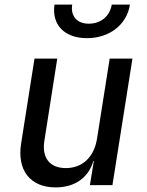

<svg xmlns="http://www.w3.org/2000/svg" viewBox="-20 -805 640 835"><path d="M358 -639C456 -639 532 -698 545 -785H466C458 -735 419 -702 366 -702C315 -702 286 -735 294 -785H217C204 -698 260 -639 358 -639ZM222 10C305 10 365 -32 386 -105H388L371 0H469L556 -550H457L402 -202C389 -121 338 -74 266 -74C197 -74 161 -118 173 -193L229 -550H130L72 -182C53 -64 112 10 222 10Z"/></svg>

Font: JetBrains Mono Medium
Style: Italic
Weight: 436
Italic angle: -9°
Monospace: yes
Designer: Philipp Nurullin, Konstantin Bulenkov
Foundry: JetBrains
Version: Version 2.305